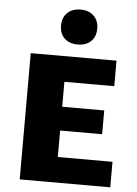

<svg xmlns="http://www.w3.org/2000/svg" viewBox="-60 -952 712 997"><g transform="rotate(5 296.0 -453.0)"><path d="M553 0H81V-658H528V-525H268V-133H553ZM141 -271V-395H487V-271ZM320 -724Q276 -724 250.5 -748.5Q225 -773 225 -815Q225 -856 250.5 -881Q276 -906 320 -906Q363 -906 388.5 -881Q414 -856 414 -815Q414 -773 388.5 -748.5Q363 -724 320 -724Z"/></g></svg>

Font: Ysabeau Infant Black
Style: Regular
Weight: 900
Designer: Christian Thalmann (Catharsis Fonts)
Version: Version 2.001;gftools[0.9.30]; featfreeze: ss01,ss02,lnum